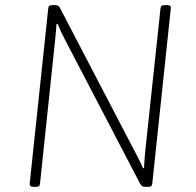

<svg xmlns="http://www.w3.org/2000/svg" viewBox="-20 -722 759 744"><path d="M110 2Q94 2 95 -10L167 -690Q168 -697 171.5 -699.5Q175 -702 184 -702H192Q198 -702 201.5 -701Q205 -700 208 -697.5Q211 -695 213 -690L505 -130Q509 -123 513.5 -114Q518 -105 523.5 -94Q529 -83 534 -70L538 -71Q539 -88 540 -102.5Q541 -117 543 -138L602 -690Q603 -697 606.5 -699.5Q610 -702 619 -702H627Q644 -702 642 -690L570 -10Q569 -3 565.5 -0.5Q562 2 553 2H545Q539 2 535 1Q531 0 528.5 -2.5Q526 -5 523 -10L231 -570Q225 -581 218 -596Q211 -611 203 -630L199 -629Q198 -612 196.5 -597.5Q195 -583 193 -561L135 -10Q134 -3 130.5 -0.5Q127 2 118 2Z"/></svg>

Font: Asap Thin
Style: Italic
Weight: 250
Italic angle: -6°
Designer: Pablo Cosgaya
Foundry: Omnibus-Type
Version: Version 3.001